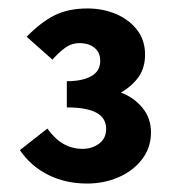

<svg xmlns="http://www.w3.org/2000/svg" viewBox="-20 -797 416 454"><path d="M186 -363Q135 -363 94 -383.5Q53 -404 27 -442L92 -493Q110 -468 130.5 -456.5Q151 -445 175 -445Q198 -445 214.5 -457.5Q231 -470 231 -492Q231 -518 208 -530.5Q185 -543 138 -543V-605Q175 -605 196 -617Q217 -629 217 -653Q217 -673 203.5 -684Q190 -695 168 -695Q149 -695 133.5 -683.5Q118 -672 104 -656L43 -710Q76 -744 108.5 -760.5Q141 -777 187 -777Q223 -777 254 -764Q285 -751 304 -726.5Q323 -702 323 -668Q323 -637 308 -615.5Q293 -594 266 -578Q296 -567 316.5 -542.5Q337 -518 337 -484Q337 -448 316 -420.5Q295 -393 260.5 -378Q226 -363 186 -363Z"/></svg>

Font: Source Sans 3 ExtraLight
Style: Bold
Weight: 700
Version: Version 3.052;hotconv 1.1.0;makeotfexe 2.6.0